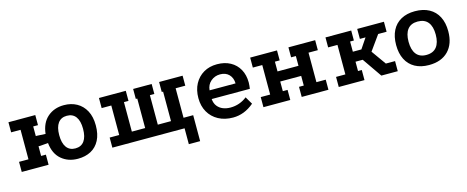

<svg xmlns="http://www.w3.org/2000/svg" viewBox="-35 -998 4064 1672"><g transform="rotate(-15 1996.5 -162.0)"><path d="M550 16Q462 16 402 -35Q342 -86 332 -184L260 -178H245V-91H288V0H46V-91H131V-357H46V-448H288V-357H245V-270H260L332 -266Q343 -364 402.5 -415.5Q462 -467 550 -467Q615 -467 665.5 -439Q716 -411 745 -357Q774 -303 774 -225Q774 -146 746 -92Q718 -38 667.5 -11Q617 16 550 16ZM551 -77Q604 -77 631.5 -115Q659 -153 659 -225Q659 -296 631.5 -333.5Q604 -371 551 -371Q499 -371 471.5 -333.5Q444 -296 444 -225Q444 -153 471.5 -115Q499 -77 551 -77Z M1514 143V0H863V-91H949V-357H862V-448H1104V-357H1063V-91H1183V-357H1170V-447H1337V-357H1297V-91H1416V-357H1404V-447H1616V-357H1529V-91H1616V143Z M2137 -55Q2092 -17 2045 1Q1998 19 1948 19Q1873 19 1816.5 -11.5Q1760 -42 1729 -96.5Q1698 -151 1698 -222Q1698 -296 1727.5 -350.5Q1757 -405 1809 -435.5Q1861 -466 1930 -466Q1999 -466 2050 -438Q2101 -410 2129 -359.5Q2157 -309 2157 -241Q2157 -229 2155.5 -214Q2154 -199 2152 -185H1808Q1811 -146 1831 -120.5Q1851 -95 1881.5 -83Q1912 -71 1948 -71Q1990 -71 2028 -84.5Q2066 -98 2097 -123ZM2044 -263Q2043 -313 2013.5 -343.5Q1984 -374 1933 -374Q1885 -374 1849.5 -343.5Q1814 -313 1810 -263Z M2225 -447H2467V-357H2424V-269H2613V-357H2570V-447H2811V-357H2727V-91H2811V0H2570V-91H2613V-178H2424V-91H2467V0H2225V-91H2310V-357H2225Z M2904 -447H3136V-357H3102V-265H3179L3241 -357H3190V-447H3431V-357H3355L3259 -223L3353 -91H3436V0H3288L3167 -175H3102V-91H3136V0H2904V-91H2988V-357H2904Z M3714 -466Q3789 -466 3842 -437Q3895 -408 3923 -353.5Q3951 -299 3951 -223Q3951 -109 3888.5 -45Q3826 19 3714 19Q3641 19 3588.5 -10Q3536 -39 3508.5 -93.5Q3481 -148 3481 -223Q3481 -299 3508.5 -353.5Q3536 -408 3588.5 -437Q3641 -466 3714 -466ZM3714 -373Q3654 -373 3623.5 -334.5Q3593 -296 3593 -223Q3593 -150 3623.5 -111Q3654 -72 3714 -72Q3776 -72 3807 -111Q3838 -150 3838 -223Q3838 -296 3807 -334.5Q3776 -373 3714 -373Z"/></g></svg>

Font: Podkova
Style: Bold
Weight: 700
Designer: Ilya Yudin
Foundry: Cyreal (www.cyreal.org)
Version: Version 2.102; ttfautohint (v1.8.1.43-b0c9)